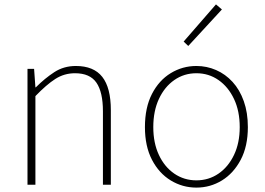

<svg xmlns="http://www.w3.org/2000/svg" viewBox="-20 -840 1206 873"><path d="M105 0V-527H135L141 -443H143Q184 -484 227 -512Q270 -540 325 -540Q406 -540 445 -490.5Q484 -441 484 -339V0H448V-334Q448 -421 418.5 -464Q389 -507 321 -507Q272 -507 231.5 -481Q191 -455 141 -403V0Z M873 13Q810 13 756.5 -19.5Q703 -52 671 -113.5Q639 -175 639 -262Q639 -351 671 -413Q703 -475 756.5 -507.5Q810 -540 873 -540Q920 -540 962.5 -521.5Q1005 -503 1037.5 -467.5Q1070 -432 1088.5 -380Q1107 -328 1107 -262Q1107 -175 1074.5 -113.5Q1042 -52 989 -19.5Q936 13 873 13ZM873 -20Q929 -20 973.5 -50.5Q1018 -81 1044 -135.5Q1070 -190 1070 -262Q1070 -335 1044 -390Q1018 -445 973.5 -476Q929 -507 873 -507Q817 -507 772.5 -476Q728 -445 702.5 -390Q677 -335 677 -262Q677 -190 702.5 -135.5Q728 -81 772.5 -50.5Q817 -20 873 -20ZM836 -631 815 -651 962 -820 989 -797Z"/></svg>

Font: Noto Sans TC
Style: Regular
Weight: 100
Designer: Ryoko NISHIZUKA 西塚涼子 (kana, bopomofo & ideographs); Paul D. Hunt (Latin, Greek & Cyrillic); Sandoll Communications 산돌커뮤니
Foundry: Adobe
Version: Version 2.004;hotconv 1.0.118;makeotfexe 2.5.65603